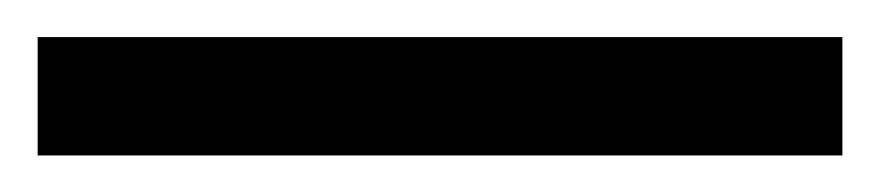

<svg xmlns="http://www.w3.org/2000/svg" viewBox="-123 44 476 104"><path d="M-102.6 64.1H333.3V128.2H-102.6Z"/></svg>

Font: Slabo 13px
Style: Regular
Weight: 400
Designer: John Hudson
Foundry: Tiro Typeworks Ltd.
Version: Version 1.02 Build 005a